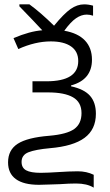

<svg xmlns="http://www.w3.org/2000/svg" viewBox="-20 -680 507 881"><path d="M329 162Q297 162 256 165Q241 165 211.5 166.5Q182 168 159 168Q89 168 53 142Q17 116 17 65Q17 8 61.5 -20.5Q106 -49 206 -57Q287 -64 320.5 -88Q354 -112 354 -161Q354 -211 315 -233.5Q276 -256 200 -256H129V-307H193Q339 -307 339 -400Q339 -444 306 -467Q273 -490 213 -490Q142 -490 64 -455L42 -505Q117 -537 174 -541Q139 -579 69 -651V-660H115Q166 -623 228 -562Q273 -617 303.5 -638.5Q334 -660 366 -660Q386 -660 407 -654V-608Q392 -613 378 -613Q353 -613 328.5 -596Q304 -579 275 -539Q338 -528 370 -494Q402 -460 402 -406Q402 -314 306 -288V-284Q366 -271 393 -240.5Q420 -210 420 -158Q420 -86 368 -47.5Q316 -9 209 0Q143 6 111 18.5Q79 31 79 63Q79 90 100 101.5Q121 113 167 113Q196 113 258 109Q274 108 294.5 107Q315 106 337 106Q377 106 410 122V181Q379 162 329 162Z"/></svg>

Font: OpenSansMMV
Style: Light
Weight: 300
Foundry: Ascender Corporation
Version: Version 4.001